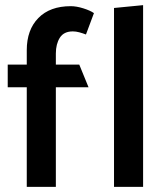

<svg xmlns="http://www.w3.org/2000/svg" viewBox="-20 -726 649 746"><path d="M10 0ZM84 -531Q84 -610 129 -656Q174 -702 255 -702Q277 -702 304 -693.5Q331 -685 345 -675L314 -592Q301 -597 288 -600.5Q275 -604 263 -604Q228 -604 212.5 -579.5Q197 -555 197 -518V-475H288L324 -387H197V0H84V-387H10V-475H84ZM423 0V-695L536 -706V0Z"/></svg>

Font: Palanquin SemiBold
Style: Regular
Weight: 600
Designer: Pria Ravichandran
Version: Version 1.0.4